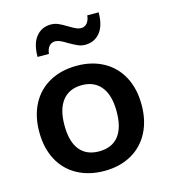

<svg xmlns="http://www.w3.org/2000/svg" viewBox="-112 -831 815 928"><g transform="rotate(-15 296.0 -367.5)"><path d="M40 -255Q40 -335 71.5 -394.5Q103 -454 161.5 -486Q220 -518 297 -518Q373 -518 431 -486Q489 -454 520.5 -394.5Q552 -335 552 -255Q552 -175 520.5 -115.5Q489 -56 431 -24Q373 8 297 8Q220 8 161.5 -24Q103 -56 71.5 -115.5Q40 -175 40 -255ZM427 -255Q427 -336 393 -378.5Q359 -421 297 -421Q234 -421 200 -378.5Q166 -336 166 -255Q166 -173 199.5 -131.5Q233 -90 296 -90Q360 -90 393.5 -131.5Q427 -173 427 -255ZM228 -743Q247 -743 264.5 -735.5Q282 -728 308 -712Q328 -700 341 -694Q354 -688 365 -688Q385 -688 396.5 -702.5Q408 -717 410 -740H467Q467 -674 439 -639.5Q411 -605 365 -605Q346 -605 329.5 -612Q313 -619 285 -635Q248 -659 228 -659Q208 -659 196.5 -645Q185 -631 183 -608H126Q126 -674 154 -708.5Q182 -743 228 -743Z"/></g></svg>

Font: Muli-Bold
Style: Bold
Weight: 700
Version: Version 2.000